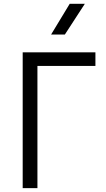

<svg xmlns="http://www.w3.org/2000/svg" viewBox="-20 -970 544 990"><path d="M97 0V-700H472V-630H173V0ZM243.5 -792 339.5 -950.5H417.5L314.5 -792Z"/></svg>

Font: Geologica Roman ExtraLight
Style: Regular
Weight: 250
Designer: Sindre Bremnes, Frode Helland
Foundry: Monokrom Skriftforlag AS
Version: Version 1.010;gftools[0.9.28]